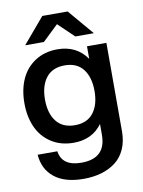

<svg xmlns="http://www.w3.org/2000/svg" viewBox="-101 -800 804 1081"><g transform="rotate(-10 301.5 -260.0)"><path d="M289.1 211.9Q182.1 211.9 122.6 164.8Q63 117.7 56.2 33.2H168.9Q181.2 120.1 292 120.1Q432.1 120.1 432.1 -14.2V-76.2Q374.5 2 269 2Q194.8 2 140.6 -33.4Q86.4 -68.8 59.8 -128.7Q33.2 -188.5 33.2 -265.1Q33.2 -341.8 59.8 -401.6Q86.4 -461.4 140.6 -496.8Q194.8 -532.2 269 -532.2Q377.4 -532.2 436 -448.2V-520H546.9V-14.2Q546.9 43 527.1 87.2Q507.3 131.3 471.9 158.2Q436.5 185.1 390.4 198.5Q344.2 211.9 289.1 211.9ZM94.2 -585.9 217.8 -731.9H362.8L486.8 -585.9H380.9L291 -671.9L201.2 -585.9ZM293 -94.2Q362.8 -94.2 398.4 -140.4Q434.1 -186.5 434.1 -265.1Q434.1 -343.8 398.4 -389.9Q362.8 -436 293 -436Q222.7 -436 186.8 -389.9Q150.9 -343.8 150.9 -265.1Q150.9 -186.5 186.8 -140.4Q222.7 -94.2 293 -94.2Z"/></g></svg>

Font: Aspekta 550
Style: Regular
Weight: 550
Designer: Ivo Dolenc
Version: Version 2.000